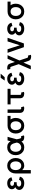

<svg xmlns="http://www.w3.org/2000/svg" viewBox="2471 -3234 988 5970"><g transform="rotate(-90 2965.0 -249.0)"><path d="M251 -307.1H284.2V-224.6H251Q202.1 -224.6 175.5 -203.9Q148.9 -183.1 148.9 -152.8Q148.9 -122.6 175.5 -102.8Q202.1 -83 251 -83Q300.3 -83 326.7 -101.6Q353 -120.1 357.4 -151.9L455.6 -125Q444.8 -61.5 390.6 -25.4Q336.4 10.7 251 10.7Q190.4 10.7 143.8 -9.8Q97.2 -30.3 70.6 -64.9Q43.9 -99.6 43.9 -141.6Q43.9 -181.2 64.2 -213.4Q84.5 -245.6 131.3 -268.1Q94.2 -287.6 79.8 -315.7Q65.4 -343.8 65.4 -377.9Q65.4 -416.5 89.1 -448.5Q112.8 -480.5 154.5 -499.5Q196.3 -518.6 251 -518.6Q333 -518.6 380.4 -479Q427.7 -439.5 436 -384.8L333.5 -356.9Q333.5 -383.3 311.8 -404.1Q290 -424.8 251 -424.8Q211.9 -424.8 191.4 -409.2Q170.9 -393.6 170.9 -367.2Q170.9 -340.8 191.4 -324Q211.9 -307.1 251 -307.1Z M556.2 -253.9Q556.2 -330.6 586.9 -390.4Q617.7 -450.2 671.9 -484.4Q726.1 -518.6 796.9 -518.6Q867.2 -518.6 921.4 -484.4Q975.6 -450.2 1006.3 -390.4Q1037.1 -330.6 1037.1 -253.9Q1037.1 -177.2 1006.3 -117.4Q975.6 -57.6 921.4 -23.4Q867.2 10.7 796.9 10.7Q755.4 10.7 722.2 -6.8Q689 -24.4 661.6 -52.7V214.8H556.2ZM661.6 -253.9Q661.6 -177.2 697.8 -130.1Q733.9 -83 796.9 -83Q859.4 -83 895.5 -129.6Q931.6 -176.3 931.6 -253.9Q931.6 -331.5 895.5 -378.2Q859.4 -424.8 796.9 -424.8Q733.9 -424.8 697.8 -378.2Q661.6 -331.5 661.6 -253.9Z M1739.7 -1Q1731.4 3.9 1718 7.3Q1704.6 10.7 1692.4 10.7Q1639.2 10.7 1601.8 -6.3Q1564.5 -23.4 1548.8 -75.7Q1517.6 -33.2 1473.9 -11.2Q1430.2 10.7 1367.7 10.7Q1296.4 10.7 1241.7 -23.4Q1187 -57.6 1156 -117.2Q1125 -176.8 1125 -253.9Q1125 -331.1 1156 -390.9Q1187 -450.7 1241.7 -484.6Q1296.4 -518.6 1367.7 -518.6Q1441.9 -518.6 1487.1 -489Q1532.2 -459.5 1558.6 -413.1L1583.5 -507.8H1695.8L1627.4 -253.9Q1623 -238.8 1618.7 -225.6Q1625 -194.3 1631.3 -165Q1637.7 -135.7 1645.5 -110.4Q1654.3 -83 1687.5 -83Q1693.4 -83 1701.4 -85.7Q1709.5 -88.4 1713.9 -90.8ZM1367.7 -424.8Q1306.2 -424.8 1268.3 -377.9Q1230.5 -331.1 1230.5 -253.9Q1230.5 -177.2 1268.3 -130.1Q1306.2 -83 1367.7 -83Q1416.5 -83 1460.4 -117.9Q1504.4 -152.8 1517.1 -221.7Q1506.3 -272.9 1490 -319.6Q1473.6 -366.2 1444.8 -395.5Q1416 -424.8 1367.7 -424.8Z M1797.9 -252.4Q1797.9 -328.6 1828.9 -386.2Q1859.9 -443.8 1914.6 -475.8Q1969.2 -507.8 2040.5 -507.8H2348.1V-414.1H2234.9Q2257.8 -382.3 2270.5 -341.3Q2283.2 -300.3 2283.2 -252.4Q2283.2 -176.3 2252.2 -116.9Q2221.2 -57.6 2166.5 -23.4Q2111.8 10.7 2040.5 10.7Q1969.2 10.7 1914.6 -23.4Q1859.9 -57.6 1828.9 -116.9Q1797.9 -176.3 1797.9 -252.4ZM1903.3 -252.4Q1903.3 -174.8 1940.4 -128.9Q1977.5 -83 2040.5 -83Q2103.5 -83 2140.6 -128.9Q2177.7 -174.8 2177.7 -252.4Q2177.7 -330.1 2140.6 -372.1Q2103.5 -414.1 2040.5 -414.1Q1977.5 -414.1 1940.4 -372.1Q1903.3 -330.1 1903.3 -252.4Z M2614.3 -90.8 2640.1 -2.9Q2631.8 2 2617.7 6.3Q2603.5 10.7 2587.9 10.7Q2524.4 10.7 2482.4 -21.2Q2440.4 -53.2 2440.4 -125V-507.8H2545.9V-125Q2545.9 -83 2587.9 -83Q2593.8 -83 2601.6 -85.4Q2609.4 -87.9 2614.3 -90.8Z M3067.9 -90.8 3093.8 -2.9Q3085.4 2 3071.3 6.3Q3057.1 10.7 3041.5 10.7Q2978 10.7 2936 -21.2Q2894 -53.2 2894 -125V-414.1H2704.1V-507.8H3189.5V-414.1H2999.5V-125Q2999.5 -83 3041.5 -83Q3047.4 -83 3055.4 -85.4Q3063.5 -87.9 3067.9 -90.8Z M3502 -307.1H3535.2V-224.6H3502Q3453.1 -224.6 3426.5 -203.9Q3399.9 -183.1 3399.9 -152.8Q3399.9 -122.6 3426.5 -102.8Q3453.1 -83 3502 -83Q3551.3 -83 3577.6 -101.6Q3604 -120.1 3608.4 -151.9L3706.5 -125Q3695.8 -61.5 3641.6 -25.4Q3587.4 10.7 3502 10.7Q3441.4 10.7 3394.8 -9.8Q3348.1 -30.3 3321.5 -64.9Q3294.9 -99.6 3294.9 -141.6Q3294.9 -181.2 3315.2 -213.4Q3335.4 -245.6 3382.3 -268.1Q3345.2 -287.6 3330.8 -315.7Q3316.4 -343.8 3316.4 -377.9Q3316.4 -416.5 3340.1 -448.5Q3363.8 -480.5 3405.5 -499.5Q3447.3 -518.6 3502 -518.6Q3584 -518.6 3631.3 -479Q3678.7 -439.5 3687 -384.8L3584.5 -356.9Q3584.5 -383.3 3562.7 -404.1Q3541 -424.8 3502 -424.8Q3462.9 -424.8 3442.4 -409.2Q3421.9 -393.6 3421.9 -367.2Q3421.9 -340.8 3442.4 -324Q3462.9 -307.1 3502 -307.1ZM3549.3 -597.7H3444.8L3531.7 -722.7H3659.7Z M3972.7 -432.1 4023.4 -279.8 4122.1 -507.8H4233.4L4070.3 -138.7L4151.9 104.5Q4161.1 131.8 4193.4 131.8Q4199.2 131.8 4207.3 129.2Q4215.3 126.5 4219.7 124L4246.1 213.9Q4237.8 218.8 4224.1 222.2Q4210.4 225.6 4198.2 225.6Q4145 225.6 4108.2 207.8Q4071.3 189.9 4054.7 138.2L4003.9 -13.2L3905.3 214.8H3793.5L3954.6 -162.1L3875.5 -398.4Q3866.2 -425.8 3834 -425.8Q3827.6 -425.8 3819.8 -423.1Q3812 -420.4 3807.6 -418L3781.2 -507.8Q3789.6 -512.2 3803.2 -515.9Q3816.9 -519.5 3829.1 -519.5Q3882.3 -519.5 3918.9 -501.5Q3955.6 -483.4 3972.7 -432.1Z M4542 -127 4662.1 -507.8H4774.9L4599.1 0H4483.4L4307.6 -507.8H4419.9Z M5056.6 -307.1H5089.8V-224.6H5056.6Q5007.8 -224.6 4981.2 -203.9Q4954.6 -183.1 4954.6 -152.8Q4954.6 -122.6 4981.2 -102.8Q5007.8 -83 5056.6 -83Q5106 -83 5132.3 -101.6Q5158.7 -120.1 5163.1 -151.9L5261.2 -125Q5250.5 -61.5 5196.3 -25.4Q5142.1 10.7 5056.6 10.7Q4996.1 10.7 4949.5 -9.8Q4902.8 -30.3 4876.2 -64.9Q4849.6 -99.6 4849.6 -141.6Q4849.6 -181.2 4869.9 -213.4Q4890.1 -245.6 4937 -268.1Q4899.9 -287.6 4885.5 -315.7Q4871.1 -343.8 4871.1 -377.9Q4871.1 -416.5 4894.8 -448.5Q4918.5 -480.5 4960.2 -499.5Q5002 -518.6 5056.6 -518.6Q5138.7 -518.6 5186 -479Q5233.4 -439.5 5241.7 -384.8L5139.2 -356.9Q5139.2 -383.3 5117.4 -404.1Q5095.7 -424.8 5056.6 -424.8Q5017.6 -424.8 4997.1 -409.2Q4976.6 -393.6 4976.6 -367.2Q4976.6 -340.8 4997.1 -324Q5017.6 -307.1 5056.6 -307.1Z M5349.1 -252.4Q5349.1 -328.6 5380.1 -386.2Q5411.1 -443.8 5465.8 -475.8Q5520.5 -507.8 5591.8 -507.8H5899.4V-414.1H5786.1Q5809.1 -382.3 5821.8 -341.3Q5834.5 -300.3 5834.5 -252.4Q5834.5 -176.3 5803.5 -116.9Q5772.5 -57.6 5717.8 -23.4Q5663.1 10.7 5591.8 10.7Q5520.5 10.7 5465.8 -23.4Q5411.1 -57.6 5380.1 -116.9Q5349.1 -176.3 5349.1 -252.4ZM5454.6 -252.4Q5454.6 -174.8 5491.7 -128.9Q5528.8 -83 5591.8 -83Q5654.8 -83 5691.9 -128.9Q5729 -174.8 5729 -252.4Q5729 -330.1 5691.9 -372.1Q5654.8 -414.1 5591.8 -414.1Q5528.8 -414.1 5491.7 -372.1Q5454.6 -330.1 5454.6 -252.4Z"/></g></svg>

Font: Giphurs Medium
Style: Regular
Weight: 500
Version: Version 0.920; ttfautohint (v1.8.4.7-5d5b)